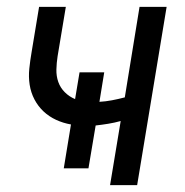

<svg xmlns="http://www.w3.org/2000/svg" viewBox="-20 -540 540 560"><path d="M301 0 332 -187Q314 -182 295.5 -179Q277 -176 259 -174L238 -49H166L187 -177Q164 -181 143.5 -190.5Q123 -200 107 -215Q91 -230 80.5 -250Q70 -270 66.5 -293Q63 -316 65.5 -340Q68 -364 72 -387L94 -520H172L148 -376Q145 -357 144.5 -337.5Q144 -318 150 -301Q156 -284 169 -271Q182 -258 199 -251L212 -329H284L270 -243Q288 -244 306.5 -247.5Q325 -251 344 -256L387 -520H466L380 0Z"/></svg>

Font: Iosevka SS04
Style: Italic
Weight: 400
Italic angle: -9°
Monospace: yes
Designer: Belleve Invis
Foundry: Belleve Invis
Version: Version 19.0.0; ttfautohint (v1.8.4)